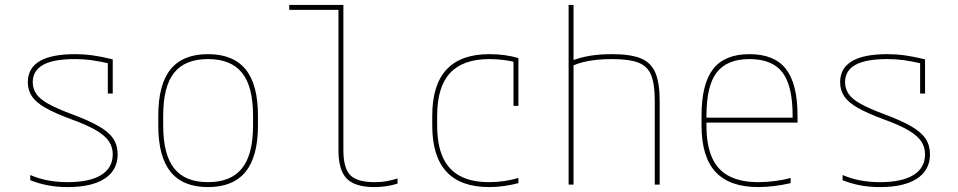

<svg xmlns="http://www.w3.org/2000/svg" viewBox="-20 -750 3890 780"><path d="M255 10Q212 10 175 3Q138 -4 103 -18V-39Q138 -24 175.5 -17Q213 -10 255 -10Q344 -10 391 -39Q438 -68 438 -123Q438 -153 422 -176.5Q406 -200 369 -221.5Q332 -243 268 -266Q203 -290 164.5 -312Q126 -334 109.5 -359Q93 -384 93 -416Q93 -473 141 -501.5Q189 -530 285 -530Q321 -530 354 -525.5Q387 -521 438 -509V-370H418V-510L433 -490Q385 -501 352.5 -505.5Q320 -510 285 -510Q197 -510 155 -486.5Q113 -463 113 -416Q113 -390 127.5 -368.5Q142 -347 177.5 -327.5Q213 -308 275 -285Q342 -260 382.5 -236.5Q423 -213 440.5 -186Q458 -159 458 -123Q458 -59 405.5 -24.5Q353 10 255 10Z M825 10Q723 10 673 -52Q623 -114 623 -240V-280Q623 -407 673 -468.5Q723 -530 825 -530Q927 -530 977.5 -468.5Q1028 -407 1028 -280V-240Q1028 -114 977.5 -52Q927 10 825 10ZM825 -10Q918 -10 963 -66Q1008 -122 1008 -240V-280Q1008 -399 963 -454.5Q918 -510 825 -510Q732 -510 687.5 -454.5Q643 -399 643 -280V-240Q643 -122 687.5 -66Q732 -10 825 -10Z M1501 10Q1422 10 1388.5 -24.5Q1355 -59 1355 -140V-710H1155V-730H1375V-140Q1375 -67 1403 -38.5Q1431 -10 1502 -10Q1529 -10 1551 -14Q1573 -18 1595 -25V-4Q1572 3 1549 6.5Q1526 10 1501 10Z M1967 10Q1736 10 1736 -240V-280Q1736 -530 1968 -530Q2033 -530 2086 -514V-320H2066V-508L2076 -497Q2053 -503 2024.5 -506.5Q1996 -510 1968 -510Q1861 -510 1808.5 -453.5Q1756 -397 1756 -280V-240Q1756 -162 1779 -111Q1802 -60 1849 -35Q1896 -10 1967 -10Q1998 -10 2028.5 -14.5Q2059 -19 2086 -27V-6Q2059 1 2029 5.5Q1999 10 1967 10Z M2640 -340Q2640 -408 2625.5 -444.5Q2611 -481 2573.5 -495.5Q2536 -510 2466 -510Q2433 -510 2403.5 -507Q2374 -504 2348.5 -497.5Q2323 -491 2300 -480L2297 -501Q2333 -516 2374.5 -523Q2416 -530 2467 -530Q2541 -530 2583 -513Q2625 -496 2642.5 -454.5Q2660 -413 2660 -340V0H2640ZM2290 0V-730H2310V0Z M3061 10Q2944 10 2887 -51.5Q2830 -113 2830 -240V-280Q2830 -409 2877 -469.5Q2924 -530 3025 -530Q3126 -530 3173 -469.5Q3220 -409 3220 -280V-252H2840V-272H3210L3200 -262V-280Q3200 -402 3158.5 -456Q3117 -510 3025 -510Q2934 -510 2892 -456Q2850 -402 2850 -280V-240Q2850 -161 2872.5 -110Q2895 -59 2942 -34.5Q2989 -10 3061 -10Q3093 -10 3128 -14.5Q3163 -19 3192 -27V-6Q3162 1 3127.5 5.5Q3093 10 3061 10Z M3555 10Q3512 10 3475 3Q3438 -4 3403 -18V-39Q3438 -24 3475.5 -17Q3513 -10 3555 -10Q3644 -10 3691 -39Q3738 -68 3738 -123Q3738 -153 3722 -176.5Q3706 -200 3669 -221.5Q3632 -243 3568 -266Q3503 -290 3464.5 -312Q3426 -334 3409.5 -359Q3393 -384 3393 -416Q3393 -473 3441 -501.5Q3489 -530 3585 -530Q3621 -530 3654 -525.5Q3687 -521 3738 -509V-370H3718V-510L3733 -490Q3685 -501 3652.5 -505.5Q3620 -510 3585 -510Q3497 -510 3455 -486.5Q3413 -463 3413 -416Q3413 -390 3427.5 -368.5Q3442 -347 3477.5 -327.5Q3513 -308 3575 -285Q3642 -260 3682.5 -236.5Q3723 -213 3740.5 -186Q3758 -159 3758 -123Q3758 -59 3705.5 -24.5Q3653 10 3555 10Z"/></svg>

Font: M PLUS Code Latin SemiExpanded Thin
Style: Regular
Weight: 250
Width: 6
Designer: Coji Morishita
Foundry: UNDERFOREST DESIGN
Version: Version 1.002; ttfautohint (v1.8.3)